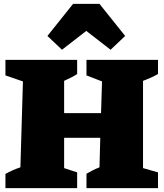

<svg xmlns="http://www.w3.org/2000/svg" viewBox="-20 -968 845 988"><path d="M8 0V-73Q45 -94 85 -107L98 -549L8 -580V-660H377V-587Q362 -577 344.5 -568.5Q327 -560 310 -552V-386H500L505 -549L425 -580V-660H793V-587Q757 -567 716 -552V-103L793 -81V0H425V-74Q442 -84 458 -92Q474 -100 492 -107L496 -259H310V-103L377 -81V0ZM492 -948 624 -783 549 -712 424 -809 299 -712 224 -783 356 -948Z"/></svg>

Font: Piazzolla SC Black
Style: Regular
Weight: 900
Designer: Juan Pablo del Peral
Foundry: Huerta Tipografica
Version: Version 1.330